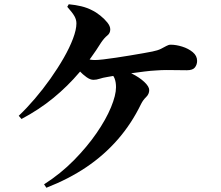

<svg xmlns="http://www.w3.org/2000/svg" viewBox="-20 -827 1040 902"><path d="M187 39Q265 -11 327 -74Q389 -137 433.5 -201.5Q478 -266 501.5 -323Q525 -380 525 -417Q525 -441 518.5 -458Q512 -475 497 -485L517 -510Q562 -500 599 -481.5Q636 -463 658.5 -441.5Q681 -420 681 -404Q681 -385 666.5 -371Q652 -357 643 -339Q598 -246 533.5 -172Q469 -98 386 -42Q303 14 198 55ZM68 -283Q105 -318 143.5 -363Q182 -408 217 -457.5Q252 -507 279.5 -555Q307 -603 323 -645.5Q339 -688 339 -717Q339 -735 329.5 -751.5Q320 -768 296 -795L303 -807Q335 -804 362 -797.5Q389 -791 412 -779Q431 -770 451 -754Q471 -738 484.5 -721Q498 -704 498 -689Q498 -671 484 -660Q470 -649 455 -627Q409 -553 353.5 -487.5Q298 -422 231 -367Q164 -312 81 -268ZM419 -452Q404 -452 386.5 -464.5Q369 -477 353.5 -493.5Q338 -510 328 -523L348 -564Q362 -557 384.5 -551Q407 -545 426 -545Q440 -545 466 -548Q492 -551 525 -556Q558 -561 591.5 -566.5Q625 -572 653 -577Q681 -582 696 -585Q721 -590 736 -597.5Q751 -605 761.5 -611Q772 -617 782 -617Q807 -617 836 -608Q865 -599 885.5 -582Q906 -565 906 -541Q906 -524 896 -510.5Q886 -497 858 -497Q838 -497 813.5 -497.5Q789 -498 763.5 -498Q738 -498 713 -496Q690 -495 658.5 -491Q627 -487 593.5 -482.5Q560 -478 530.5 -473.5Q501 -469 482 -465Q463 -462 448 -457Q433 -452 419 -452Z"/></svg>

Font: Noto Serif TC ExtraBold
Style: Regular
Weight: 800
Designer: Ryoko NISHIZUKA 西塚涼子 (kana & ideographs); Frank Grießhammer (Latin, Greek & Cyrillic); Wenlong ZHANG 张文龙 (bopomofo); San
Foundry: Adobe
Version: Version 2.002-H1;hotconv 1.1.0;makeotfexe 2.6.0